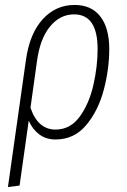

<svg xmlns="http://www.w3.org/2000/svg" viewBox="-20 -552 511 775"><path d="M421 -354Q421 -272 398.5 -188Q376 -104 327.5 -46.5Q279 11 204 11Q166 11 138.5 -9.5Q111 -30 96 -65L59 197L12 203L85 -312Q100 -417 152.5 -474.5Q205 -532 281 -532Q349 -532 385 -485.5Q421 -439 421 -354ZM374 -354Q374 -494 279 -494Q222 -494 181.5 -444.5Q141 -395 129 -303L103 -117Q133 -29 204 -29Q264 -29 302 -81.5Q340 -134 357 -209Q374 -284 374 -354Z"/></svg>

Font: Fira Sans Extra Condensed ExtraLight
Style: Italic
Weight: 275
Width: 3
Italic angle: -8°
Designer: Carrois Corporate & Edenspiekermann AG
Foundry: Carrois Corporate GbR & Edenspiekermann AG
Version: Version 4.203